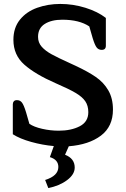

<svg xmlns="http://www.w3.org/2000/svg" viewBox="-20 -729 638 974"><path d="M209 184Q276 163 276 118Q276 81 233 68L253 12Q196 7 138.5 -9Q81 -25 45 -48V-200Q45 -209 50 -215Q55 -221 66 -221Q82 -221 91.5 -208.5Q101 -196 112 -160L129 -101Q152 -85 194 -75.5Q236 -66 278 -66Q341 -66 384.5 -88.5Q428 -111 428 -160Q428 -193 412.5 -215.5Q397 -238 363 -258Q329 -278 262 -307Q159 -352 103.5 -401Q48 -450 48 -527Q48 -588 81 -629Q114 -670 168.5 -689.5Q223 -709 286 -709Q351 -709 413.5 -689.5Q476 -670 517 -638V-497Q517 -476 496 -476Q480 -476 470.5 -488Q461 -500 450 -536L433 -595Q382 -629 296 -629Q241 -629 207 -607.5Q173 -586 173 -542Q173 -513 191.5 -492Q210 -471 242 -453.5Q274 -436 338 -407L364 -395Q426 -366 466 -338.5Q506 -311 529.5 -270.5Q553 -230 553 -173Q553 -87 492 -41Q431 5 329 13L310 56Q359 75 359 121Q359 156 320 185Q281 214 225 225Z"/></svg>

Font: MaitreeSemiBold
Style: Regular
Weight: 600
Designer: CadsonDemak Team
Foundry: CadsonDemak
Version: Version 1.000